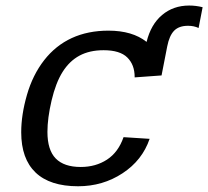

<svg xmlns="http://www.w3.org/2000/svg" viewBox="-20 -646 733 676"><path d="M361.8 -538.1Q446.3 -538.1 496.1 -498.5Q511.2 -560.1 550.8 -593.3Q590.3 -626.5 646 -626.5Q669.9 -626.5 693.4 -620.6L679.2 -547.4Q663.1 -555.2 642.1 -555.2Q609.9 -555.2 593 -537.8Q576.2 -520.5 568.8 -482.9L548.8 -380.4L454.1 -373.5V-375Q454.1 -418 428.2 -443.6Q402.3 -469.2 344.7 -469.2Q295.4 -469.2 260 -450.2Q224.6 -431.2 200.4 -392.8Q176.3 -354.5 161.6 -292.2Q147 -230 147 -181.6Q147 -117.7 176.3 -87.9Q205.6 -58.1 264.2 -58.1Q316.9 -58.1 356.7 -84Q396.5 -109.9 415 -163.1L506.8 -157.2Q481 -81.5 411.4 -35.9Q341.8 9.8 254.9 9.8Q155.8 9.8 105.2 -38.6Q54.7 -86.9 54.7 -180.2Q54.7 -242.2 75 -312.3Q95.2 -382.3 135.5 -434.1Q175.8 -485.8 232.7 -512Q289.6 -538.1 361.8 -538.1Z"/></svg>

Font: Cousine
Style: Italic
Weight: 400
Italic angle: -12°
Monospace: yes
Designer: Steve Matteson
Foundry: Monotype Imaging Inc.
Version: Version 1.21